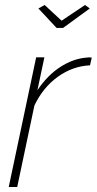

<svg xmlns="http://www.w3.org/2000/svg" viewBox="-20 -750 388 770"><path d="M125 -520H158L130 -388Q170 -448 222 -481.5Q274 -515 327 -519Q333 -520 338 -520Q343 -520 348 -519L341 -488Q272 -485 212.5 -442.5Q153 -400 118 -327L49 0H15ZM134 -716 159 -730 227 -667 321 -730 340 -716 233 -638H207Z"/></svg>

Font: Raleway ExtraLight
Style: Italic
Weight: 200
Italic angle: -12°
Designer: Matt McInerney, Pablo Impallari, Rodrigo Fuenzalida
Foundry: Matt McInerney, Pablo Impallari, Rodrigo Fuenzalida
Version: Version 4.026